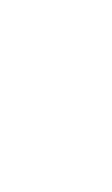

<svg xmlns="http://www.w3.org/2000/svg" viewBox="-99 -690 397 680"><g transform="rotate(-15 100.0 -350.0)"><path d="M100 -350Q100 -350 100 -350Q100 -350 100 -350Q100 -350 100 -350Q100 -350 100 -350Q100 -350 100 -350Q100 -350 100 -350Q100 -350 100 -350Q100 -350 100 -350Q100 -350 100 -350Q100 -350 100 -350Q100 -350 100 -350Q100 -350 100 -350ZM100 -250Q100 -250 100 -250Q100 -250 100 -250Q100 -250 100 -250Q100 -250 100 -250Q100 -250 100 -250Q100 -250 100 -250Q100 -250 100 -250Q100 -250 100 -250Q100 -250 100 -250Q100 -250 100 -250Q100 -250 100 -250Q100 -250 100 -250ZM100 -150Q100 -150 100 -150Q100 -150 100 -150Q100 -150 100 -150Q100 -150 100 -150Q100 -150 100 -150Q100 -150 100 -150Q100 -150 100 -150Q100 -150 100 -150Q100 -150 100 -150Q100 -150 100 -150Q100 -150 100 -150Q100 -150 100 -150ZM100 -50Q100 -50 100 -50Q100 -50 100 -50Q100 -50 100 -50Q100 -50 100 -50Q100 -50 100 -50Q100 -50 100 -50Q100 -50 100 -50Q100 -50 100 -50Q100 -50 100 -50Q100 -50 100 -50Q100 -50 100 -50Q100 -50 100 -50ZM200 -650Q200 -650 200 -650Q200 -650 200 -650Q200 -650 200 -650Q200 -650 200 -650Q200 -650 200 -650Q200 -650 200 -650Q200 -650 200 -650Q200 -650 200 -650Q200 -650 200 -650Q200 -650 200 -650Q200 -650 200 -650Q200 -650 200 -650ZM100 -550Q100 -550 100 -550Q100 -550 100 -550Q100 -550 100 -550Q100 -550 100 -550Q100 -550 100 -550Q100 -550 100 -550Q100 -550 100 -550Q100 -550 100 -550Q100 -550 100 -550Q100 -550 100 -550Q100 -550 100 -550Q100 -550 100 -550Z"/></g></svg>

Font: TINY 5x3
Style: Regular
Weight: 400
Designer: Jack Halten Fahnestock
Foundry: Velvetyne Type Foundry
Version: Version 1.002